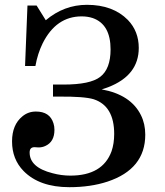

<svg xmlns="http://www.w3.org/2000/svg" viewBox="-20 -759 683 797"><path d="M583 -200Q583 -57 426 -5Q356 18 268 18Q144 18 78 -49Q30 -98 30 -172Q30 -241 73 -276Q97 -296 129 -296Q187 -296 202 -247Q206 -235 206 -220Q206 -170 168 -153Q155 -147 140 -147L124 -148H123Q103 -148 103 -126Q103 -64 198 -40Q235 -30 272 -30Q406 -30 443 -131Q454 -163 454 -203Q454 -319 369 -347Q330 -359 222 -358Q209 -358 200 -358V-408H244Q355 -408 396 -440Q439 -473 439 -554Q439 -658 365 -684Q344 -691 319 -691Q213 -691 157 -579Q136 -536 127 -485H84L94 -736H132L170 -675Q246 -739 341 -739Q449 -739 511 -676Q556 -629 556 -560Q556 -446 429 -397Q416 -392 402 -388Q523 -366 565 -281Q583 -245 583 -200Z"/></svg>

Font: cwTeXKai
Style: Medium
Weight: 500
Version: Version 1.17